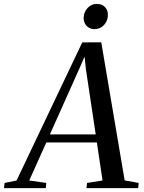

<svg xmlns="http://www.w3.org/2000/svg" viewBox="-88 -965 737 985"><path d="M-67.5 0 -64.5 -26.5 -3 -39 334 -747.5 431.5 -748 551.5 -39.5 623.5 -26.5 621 0H355.5L358.5 -26.5L438 -39L409 -234H149.5L62 -39L149.5 -26.5L147 0ZM168 -275.5H403L352.5 -611.5L346 -675L322 -619.5ZM396.5 -815.5Q380.5 -815.5 367.8 -823.2Q355 -831 348 -844Q341 -857 341 -873.5Q342 -904 361.8 -924.5Q381.5 -945 408.5 -945Q435 -945 450.5 -928.8Q466 -912.5 465.5 -889Q465.5 -858.5 445.8 -837Q426 -815.5 396.5 -815.5Z"/></svg>

Font: Merriweather 96pt
Style: Italic
Weight: 400
Italic angle: -7.8°
Version: Version 2.101